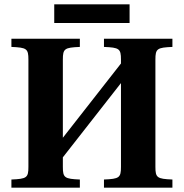

<svg xmlns="http://www.w3.org/2000/svg" viewBox="-20 -872 854 892"><path d="M232 -765H582V-852H232ZM33 0H351V-38C280 -41 272 -46 272 -97V-141L542 -486V-97C542 -46 534 -41 463 -38V0H781V-38C710 -41 702 -46 702 -97V-595C702 -646 710 -651 781 -654V-692H463V-654C534 -651 542 -646 542 -595V-577L272 -232V-595C272 -646 280 -651 351 -654V-692H33V-654C104 -651 112 -646 112 -595V-97C112 -46 104 -41 33 -38Z"/></svg>

Font: Heuristica
Style: Bold
Weight: 700
Version: Version 1.0.1